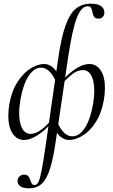

<svg xmlns="http://www.w3.org/2000/svg" viewBox="-20 -746 613 1041"><path d="M75 236Q75 221 85 211Q95 201 111 201Q126 201 133 209Q140 217 145 232Q149 245 153.5 251Q158 257 168 257Q180 257 188 241.5Q196 226 205 181.5Q214 137 227 47L294 -418Q311 -539 334.5 -605.5Q358 -672 391 -699Q424 -726 474 -726Q511 -726 528.5 -712.5Q546 -699 546 -678Q546 -664 537.5 -654.5Q529 -645 515 -645Q497 -645 490.5 -654.5Q484 -664 481 -681Q478 -697 473 -704.5Q468 -712 455 -712Q420 -712 395.5 -646.5Q371 -581 350 -439L282 21Q268 118 250 172.5Q232 227 205.5 251Q179 275 137 275Q106 275 90.5 264Q75 253 75 236ZM25 -119Q25 -149 31 -183Q44 -255 76.5 -304Q109 -353 147.5 -376Q186 -399 219 -399Q276 -399 307 -315L292 -276Q280 -321 256 -350Q232 -379 202 -379Q164 -379 134.5 -333Q105 -287 91 -207Q84 -168 84 -132Q84 -79 100.5 -49.5Q117 -20 146 -20Q194 -20 258 -95L265 -85Q220 -35 181 -11Q142 13 111 13Q72 13 48.5 -22Q25 -57 25 -119ZM268 -71 283 -110Q295 -65 318.5 -36Q342 -7 372 -7Q411 -7 440.5 -53Q470 -99 484 -179Q491 -218 491 -255Q491 -308 474.5 -337Q458 -366 430 -366Q401 -366 374 -345.5Q347 -325 316 -291L310 -301Q398 -399 464 -399Q503 -399 526 -364.5Q549 -330 549 -269Q549 -239 543 -203Q530 -131 498 -82Q466 -33 427 -10Q388 13 355 13Q329 13 306 -6.5Q283 -26 268 -71Z"/></svg>

Font: Cormorant Infant
Style: Italic
Weight: 400
Italic angle: -10°
Designer: Christian Thalmann (Catharsis Fonts)
Foundry: Catharsis Fonts
Version: Version 4.000